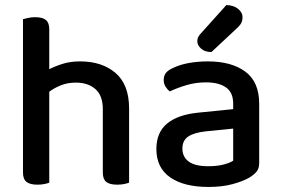

<svg xmlns="http://www.w3.org/2000/svg" viewBox="-20 -725 1111 760"><path d="M387 -292Q387 -347 357.5 -372.5Q328 -398 280 -398Q248 -398 221.5 -387.5Q195 -377 175 -362V-2Q168 1 155.5 3.5Q143 6 128 6Q99 6 85 -5Q71 -16 71 -42V-649Q78 -651 91 -654Q104 -657 119 -657Q148 -657 161.5 -646Q175 -635 175 -609V-451Q198 -463 228.5 -472.5Q259 -482 297 -482Q384 -482 437.5 -436Q491 -390 491 -296V-2Q484 1 471 3.5Q458 6 444 6Q414 6 400.5 -5Q387 -16 387 -42V-292Z M805 -67Q840 -67 866 -74Q892 -81 903 -89V-216L794 -205Q748 -200 725 -184.5Q702 -169 702 -137Q702 -104 727 -85.5Q752 -67 805 -67ZM803 -482Q896 -482 951 -441.5Q1006 -401 1006 -314V-81Q1006 -58 995.5 -45.5Q985 -33 967 -22Q941 -7 900 4Q859 15 805 15Q708 15 653.5 -23Q599 -61 599 -135Q599 -201 641.5 -236Q684 -271 764 -279L903 -293V-315Q903 -359 874.5 -379Q846 -399 795 -399Q755 -399 718 -388Q681 -377 652 -363Q642 -371 635 -382.5Q628 -394 628 -408Q628 -425 636.5 -436Q645 -447 663 -455Q691 -469 727 -475.5Q763 -482 803 -482ZM876 -705Q906 -704 923 -689.5Q940 -675 940 -658Q940 -641 933 -630.5Q926 -620 909 -605L817 -519Q791 -519 776 -532.5Q761 -546 761 -562Q761 -572 765.5 -580Q770 -588 778 -596Z"/></svg>

Font: Baloo Thambi 2 Medium
Style: Regular
Weight: 500
Designer: Aadarsh Rajan and Ek Type
Foundry: Ek Type
Version: Version 1.640;hotconv 1.0.111;makeotfexe 2.5.65597; ttfautoh